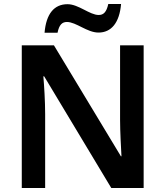

<svg xmlns="http://www.w3.org/2000/svg" viewBox="-20 -941 828 961"><path d="M203 -777H268C276 -817 291 -831 315 -831C361 -831 416 -778 473 -778C537 -778 578 -827 586 -921H522C513 -880 498 -866 474 -866C429 -866 373 -920 318 -920C251 -920 211 -872 203 -777ZM699 0V-714H581V-341C581 -282 586 -196 588 -159H585L250 -714H89V0H206V-370C206 -435 201 -512 197 -559H201L537 0Z"/></svg>

Font: Noto Sans Myanmar UI SemiBold
Style: Regular
Weight: 600
Designer: Monotype Design Team
Foundry: Monotype Imaging Inc.
Version: Version 2.103